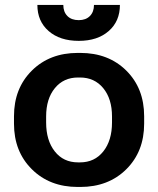

<svg xmlns="http://www.w3.org/2000/svg" viewBox="-20 -741 633 770"><path d="M129.9 -721.2H233.9Q233.9 -693.4 250.2 -676.8Q266.6 -660.2 295.9 -660.2Q324.2 -660.2 340.6 -676.8Q356.9 -693.4 356.9 -721.2H460.9Q460.9 -655.8 416 -616.5Q371.1 -577.1 295.9 -577.1Q220.2 -577.1 175 -616.5Q129.9 -655.8 129.9 -721.2ZM292 8.8Q179.2 8.8 107.7 -62.3Q36.1 -133.3 36.1 -245.1V-274.9Q36.1 -386.7 107.7 -457.8Q179.2 -528.8 292 -528.8H301.8Q415 -528.8 486.6 -457.8Q558.1 -386.7 558.1 -274.9V-245.1Q558.1 -133.3 486.6 -62.3Q415 8.8 301.8 8.8ZM293 -89.8H300.8Q359.4 -89.8 394.3 -133.8Q429.2 -177.7 429.2 -250V-273.9Q429.2 -344.7 394 -387.5Q358.9 -430.2 300.8 -430.2H293Q234.9 -430.2 200 -387.5Q165 -344.7 165 -273.9V-250Q165 -177.7 199.7 -133.8Q234.4 -89.8 293 -89.8Z"/></svg>

Font: Fixel Text SemiBold
Style: Regular
Weight: 600
Width: 4
Designer: AlfaBravo + MacPaw
Foundry: Kyrylo Tkachov, Marchela Mozhyna, Serhii Makarenko, Maria Weinstein, Zakhar Kryvoshyya
Version: Version 1.211